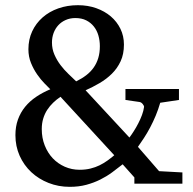

<svg xmlns="http://www.w3.org/2000/svg" viewBox="-20 -704 739 736"><path d="M211.9 -333Q196.8 -322.8 183.8 -310.3Q170.9 -297.9 161.1 -283Q151.4 -268.1 145.8 -249.8Q140.1 -231.4 140.1 -209Q140.1 -175.3 151.4 -146.7Q162.6 -118.2 182.1 -97.4Q201.7 -76.7 228.3 -64.9Q254.9 -53.2 285.2 -53.2Q308.1 -53.2 326.9 -57.9Q345.7 -62.5 361.6 -70.3Q377.4 -78.1 391.4 -88.1Q405.3 -98.1 418 -108.9ZM362.8 -526.9Q362.8 -548.3 357.2 -567.9Q351.6 -587.4 339.8 -602.3Q328.1 -617.2 310.5 -626Q293 -634.8 269 -634.8Q248.5 -634.8 231.9 -627.4Q215.3 -620.1 203.6 -607.4Q191.9 -594.7 185.5 -577.6Q179.2 -560.5 179.2 -541Q179.2 -516.1 188.7 -494.4Q198.2 -472.7 212.2 -454.3Q226.1 -436 242.2 -420.7Q258.3 -405.3 272 -392.1Q293.9 -402.8 310.8 -415.8Q327.6 -428.7 339.1 -445.1Q350.6 -461.4 356.7 -481.7Q362.8 -502 362.8 -526.9ZM495.1 0V-23.9L450.2 -74.2Q430.7 -58.6 409.7 -43.2Q388.7 -27.8 364.3 -15.6Q339.8 -3.4 311 4.4Q282.2 12.2 247.1 12.2Q204.1 12.2 166.3 -2.7Q128.4 -17.6 100.1 -43.9Q71.8 -70.3 55.4 -106.7Q39.1 -143.1 39.1 -186Q39.1 -218.8 48.8 -245.8Q58.6 -272.9 76.4 -294.7Q94.2 -316.4 118.9 -333Q143.6 -349.6 172.9 -361.8Q164.6 -370.1 150.4 -384.5Q136.2 -398.9 122.6 -418.5Q108.9 -438 98.9 -462.4Q88.9 -486.8 88.9 -515.1Q88.9 -552.7 103.3 -583.7Q117.7 -614.7 143.3 -637.2Q168.9 -659.7 203.6 -671.9Q238.3 -684.1 278.8 -684.1Q316.9 -684.1 349.1 -672.6Q381.3 -661.1 404.8 -641.1Q428.2 -621.1 441.7 -593.5Q455.1 -565.9 455.1 -533.2Q455.1 -496.6 442.4 -469.2Q429.7 -441.9 408.9 -421.4Q388.2 -400.9 361.8 -385.5Q335.4 -370.1 308.1 -357.9L476.1 -176.8Q483.9 -187 492.9 -201.2Q502 -215.3 510 -231Q518.1 -246.6 524.2 -262.9Q530.3 -279.3 532.2 -293.9Q532.7 -298.3 527.1 -305.2Q521.5 -312 515.1 -313L460.9 -320.8V-362.8H666V-320.8L594.2 -310.1Q586.9 -284.7 576.9 -260.7Q566.9 -236.8 555.4 -215.1Q543.9 -193.4 531.7 -174.8Q519.5 -156.2 508.8 -141.1L589.8 -47.9L679.2 -43V0Z"/></svg>

Font: Charis SIL
Style: Regular
Weight: 400
Foundry: SIL International
Version: Version 4.112